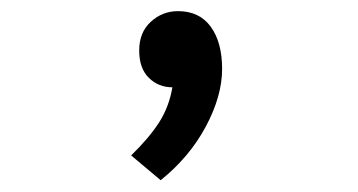

<svg xmlns="http://www.w3.org/2000/svg" viewBox="-20 -167 626 336"><path d="M261.2 148.4 209.5 105Q240.7 74.7 258.3 47.4Q275.9 20 281.7 -14.2Q257.3 -14.2 240.5 -30.8Q223.6 -47.4 223.6 -78.6Q223.6 -110.4 243.9 -128.9Q264.2 -147.5 291.5 -147.5Q329.1 -147.5 348.9 -120.1Q368.7 -92.8 368.7 -46.4Q368.7 1 340.3 54.2Q312 107.4 261.2 148.4Z"/></svg>

Font: CaskaydiaCove NFP
Style: Regular
Weight: 400
Designer: Aaron Bell
Foundry: Saja Typeworks
Version: Version 2111.001; VTT 6.35;Nerd Fonts 3.1.1